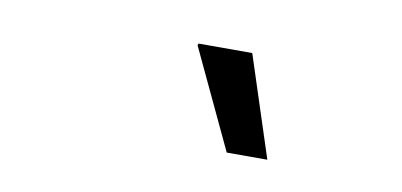

<svg xmlns="http://www.w3.org/2000/svg" viewBox="-33 -829 655 313"><g transform="rotate(10 294.5 -672.5)"><path d="M352 -589 274.8 -753 275.8 -756H364.8L419.2 -589Z"/></g></svg>

Font: Chivo Medium
Style: Italic
Weight: 500
Italic angle: -8.05°
Designer: Hector Gatti
Foundry: Omnibus-Type
Version: Version 2.002